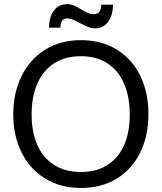

<svg xmlns="http://www.w3.org/2000/svg" viewBox="-20 -908 794 940"><path d="M370.6 -795.4Q350.1 -806.6 336.2 -812.3Q322.3 -817.9 309.1 -817.9Q275.9 -817.9 275.9 -772.5H220.2Q220.2 -825.2 243.9 -856.4Q267.6 -887.7 309.1 -887.7Q326.7 -887.7 341.3 -881.3Q356 -875 377.4 -862.3Q397 -850.1 410.6 -844.2Q424.3 -838.4 439.5 -838.4Q475.6 -838.4 475.6 -885.3H533.2Q533.2 -851.1 522.5 -824.7Q511.7 -798.3 492.2 -783.7Q472.7 -769 446.3 -769Q428.7 -769 412.1 -775.6Q395.5 -782.2 370.6 -795.4ZM44.9 -347.7Q44.9 -451.7 85 -534.2Q125 -616.7 200.2 -664.1Q275.4 -711.4 376 -711.4Q478 -711.4 553.2 -664.3Q628.4 -617.2 668 -534.4Q707.5 -451.7 706.5 -347.7Q706.5 -244.1 667 -162.4Q627.4 -80.6 552.7 -34.2Q478 12.2 376 12.2Q275.4 12.2 200.2 -34.4Q125 -81.1 85 -162.8Q44.9 -244.6 44.9 -347.7ZM615.2 -347.7Q615.2 -434.1 587.6 -498.3Q560.1 -562.5 506.3 -597.7Q452.6 -632.8 376 -632.8Q298.8 -632.8 244.6 -597.7Q190.4 -562.5 162.6 -498.3Q134.8 -434.1 134.8 -347.7Q134.8 -262.2 162.6 -198.7Q190.4 -135.3 244.6 -100.6Q298.8 -65.9 376 -65.9Q452.6 -65.9 506.6 -100.6Q560.5 -135.3 588.1 -198.7Q615.7 -262.2 615.2 -347.7Z"/></svg>

Font: Selawik
Style: Regular
Weight: 400
Designer: Aaron Bell
Foundry: Microsoft Corporation
Version: Version 1.01